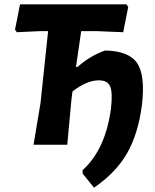

<svg xmlns="http://www.w3.org/2000/svg" viewBox="-20 -665 712 882"><path d="M134 0 166 -191 201 -522H165L57 -517L49 -529L72 -645H561L569 -633L546 -517L424 -522H353L329 -357L337 -358Q394 -409 463 -433Q572 -431 610 -375Q648 -319 632 -183Q615 -51 564 38.5Q513 128 412 197L360 133L359 117Q465 22 490 -168Q498 -240 486 -268Q474 -296 434 -296Q379 -296 313 -245L308 -206L289 0Z"/></svg>

Font: Alegreya Sans ExtraBold
Style: Italic
Weight: 800
Italic angle: -7°
Designer: Juan Pablo del Peral
Foundry: Huerta Tipografica
Version: Version 2.007